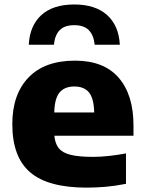

<svg xmlns="http://www.w3.org/2000/svg" viewBox="-20 -828 646 858"><path d="M367.5 10.5Q195 10.5 115 -57.8Q35 -126 35 -273.5Q35 -406 107.2 -481.5Q179.5 -557 315 -557Q444 -557 510.2 -480.8Q576.5 -404.5 576.5 -267.5V-221.5H223Q226 -187 242.2 -166.2Q258.5 -145.5 295.2 -136.2Q332 -127 396 -127Q429.5 -127 467.8 -131.2Q506 -135.5 543 -142.5V-6.5Q494.5 3 451.5 6.8Q408.5 10.5 367.5 10.5ZM312.5 -441.5Q268.5 -441.5 246.2 -414.8Q224 -388 222.5 -325.5H401Q399.5 -388 377.8 -414.8Q356 -441.5 312.5 -441.5ZM108.5 -628Q113 -713.5 165 -760.8Q217 -808 312 -808Q406 -808 458.5 -760.8Q511 -713.5 515.5 -628H403Q399 -670.5 377 -693Q355 -715.5 312 -715.5Q268 -715.5 246.5 -693Q225 -670.5 221 -628Z"/></svg>

Font: Encode Sans Semi Expanded ExtraBold
Style: Regular
Weight: 800
Width: 6
Designer: Multiple Designers
Foundry: Impallari Type
Version: Version 3.000; ttfautohint (v1.8.3) -l 8 -r 50 -G 200 -x 14 